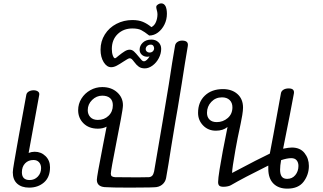

<svg xmlns="http://www.w3.org/2000/svg" viewBox="-20 -1112 1919 1140"><path d="M277 -119Q277 -60 241.5 -29Q206 2 153 2Q108 2 82 -21.5Q56 -45 56 -89Q56 -102 64 -148Q72 -194 80.5 -242.5Q89 -291 94 -318L136 -548Q138 -561 150.5 -568.5Q163 -576 180 -576Q195 -576 205 -569Q215 -562 213 -549L150 -204Q168 -211 186 -211Q224 -211 250.5 -185Q277 -159 277 -119ZM224 -114Q224 -135 212 -148.5Q200 -162 179 -162Q148 -162 129 -142Q110 -122 110 -89Q110 -43 156 -43Q185 -43 204.5 -63.5Q224 -84 224 -114Z M1095 -838Q1079 -745 1059 -615Q1030 -435 1022 -394Q1019 -379 996 -237Q981 -138 966 -54Q961 -30 942 -15Q923 0 894 0Q878 0 866 1L750 2Q642 2 601 -1Q555 -5 555 -45Q555 -63 591 -247Q591 -249 613 -360Q591 -348 561 -348Q508 -348 476 -379.5Q444 -411 444 -458Q444 -495 463.5 -526.5Q483 -558 516 -576.5Q549 -595 587 -595Q641 -595 675.5 -564Q710 -533 710 -487Q710 -470 697.5 -403.5Q685 -337 671 -266Q638 -99 638 -81Q638 -70 644 -65.5Q650 -61 663 -60L796 -59Q845 -59 864 -60Q876 -61 883.5 -68.5Q891 -76 895 -94L946 -393L982 -609Q1004 -755 1019 -839Q1021 -854 1033 -862.5Q1045 -871 1061 -871Q1101 -871 1095 -838ZM561 -400Q599 -400 624.5 -424.5Q650 -449 650 -487Q650 -515 633.5 -529.5Q617 -544 587 -544Q553 -544 527 -518.5Q501 -493 501 -458Q501 -433 516.5 -416.5Q532 -400 561 -400Z M937 -822Q937 -794 923 -767Q909 -740 886 -723Q863 -706 840 -706Q818 -706 804 -716Q790 -726 777 -744Q768 -756 762.5 -761Q757 -766 750 -766Q745 -766 735 -760Q725 -754 714 -747Q690 -731 673 -722Q656 -713 640 -713Q614 -713 595.5 -743Q577 -773 577 -817Q577 -867 602.5 -907.5Q628 -948 671.5 -970.5Q715 -993 766 -993Q803 -993 829 -982Q855 -971 879 -951Q897 -960 906 -981.5Q915 -1003 915 -1028Q915 -1039 910 -1056Q907 -1066 908 -1073Q909 -1080 918.5 -1086Q928 -1092 937 -1092Q954 -1092 963 -1075Q971 -1058 971 -1030Q971 -996 956.5 -966.5Q942 -937 918 -919Q894 -901 866 -901Q837 -924 818 -933.5Q799 -943 766 -943Q713 -943 678.5 -909.5Q644 -876 644 -821Q644 -798 650 -782Q656 -766 663 -766Q667 -766 684 -781Q705 -798 720.5 -807.5Q736 -817 750 -817Q764 -817 775.5 -806.5Q787 -796 804 -775Q815 -761 821.5 -754.5Q828 -748 834 -748Q843 -748 852 -756.5Q861 -765 868 -777Q860 -775 856 -775Q835 -775 822 -787Q809 -799 809 -817Q809 -841 828 -859Q847 -877 879 -877Q904 -877 920.5 -861.5Q937 -846 937 -822ZM895 -825Q895 -834 890 -840.5Q885 -847 875 -847Q863 -847 854 -839.5Q845 -832 845 -820Q845 -812 851.5 -806Q858 -800 868 -800Q880 -800 887.5 -807.5Q895 -815 895 -825Z M1814 -127Q1814 -75 1783 -33.5Q1752 8 1686 8Q1633 8 1603 -22.5Q1573 -53 1573 -110V-129Q1424 -55 1352 -13Q1346 -9 1333.5 -6Q1321 -3 1307 -3Q1289 -3 1282 -9.5Q1275 -16 1275 -31Q1275 -51 1284 -107.5Q1293 -164 1303 -216L1331 -358Q1304 -336 1262 -336Q1216 -336 1186 -367Q1156 -398 1156 -442Q1156 -506 1196.5 -544.5Q1237 -583 1304 -583Q1357 -583 1390 -553.5Q1423 -524 1423 -473Q1423 -456 1418.5 -428.5Q1414 -401 1409.5 -380.5Q1405 -360 1403 -349Q1392 -301 1378 -223Q1358 -110 1358 -85Q1522 -172 1582 -200L1603 -311L1648 -558Q1650 -571 1662.5 -579Q1675 -587 1694 -587Q1730 -587 1725 -557Q1707 -458 1661 -229Q1694 -236 1713 -236Q1762 -236 1788 -203.5Q1814 -171 1814 -127ZM1267 -387Q1304 -387 1332 -411Q1360 -435 1360 -475Q1360 -502 1343.5 -518Q1327 -534 1298 -534Q1260 -534 1234.5 -507Q1209 -480 1209 -442Q1209 -417 1224 -402Q1239 -387 1267 -387ZM1752 -127Q1752 -147 1741.5 -160Q1731 -173 1709 -173Q1685 -173 1649 -161Q1643 -128 1643 -104Q1643 -77 1653 -63.5Q1663 -50 1685 -50Q1715 -50 1733.5 -72.5Q1752 -95 1752 -127Z"/></svg>

Font: Mali
Style: Italic
Weight: 400
Italic angle: -10°
Version: Version 1.000; ttfautohint (v1.6)